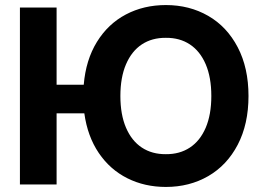

<svg xmlns="http://www.w3.org/2000/svg" viewBox="-20 -737 1060 767"><path d="M206.1 -398.4H314.5Q322.8 -497.6 367.2 -569.6Q411.6 -641.6 482.9 -679.2Q554.2 -716.8 642.6 -716.8Q736.8 -716.8 811.8 -673.6Q886.7 -630.4 929.7 -548.1Q972.7 -465.8 972.7 -353.5Q972.7 -241.2 929.7 -158.9Q886.7 -76.7 811.8 -33.4Q736.8 9.8 642.6 9.8Q558.1 9.8 488.8 -24.9Q419.4 -59.6 374.5 -126Q329.6 -192.4 316.9 -284.2H206.1V0H59.6V-707H206.1ZM642.6 -585.9Q587.4 -586.4 546.6 -559.6Q505.9 -532.7 483.4 -480.2Q460.9 -427.7 460.9 -353.5Q460.9 -279.3 483.4 -226.8Q505.9 -174.3 546.6 -147.5Q587.4 -120.6 642.6 -121.1Q697.8 -120.6 738.5 -147.5Q779.3 -174.3 801.8 -226.8Q824.2 -279.3 824.2 -353.5Q824.2 -427.7 801.8 -480.2Q779.3 -532.7 738.5 -559.6Q697.8 -586.4 642.6 -585.9Z"/></svg>

Font: WEMIX Pretendard
Style: Bold
Weight: 700
Designer: Base glyphs from Inter by Rasmus Andersson; Hangeul glyphs from Noto Sans CJK(Source Han Sans) by Jang Soo-young and Kan
Foundry: Kil Hyung-jin
Version: Version 1.000